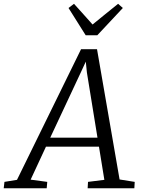

<svg xmlns="http://www.w3.org/2000/svg" viewBox="-80 -1014 760 1034"><path d="M-60 0 -56 -34.5 11.5 -45.5 356.5 -749H442.5L564 -47.5L645.5 -34.5L643.5 0H392L394 -34.5L482 -45.5L453 -224H167.5L85 -46.5L174.5 -34.5L171.5 0ZM190.5 -272.5H445L388 -623.5L382 -682L357.5 -629ZM381.5 -824 289 -971 318.5 -993.5Q343.5 -966 368.5 -938Q393.5 -910 418.5 -882Q452.5 -910 487 -937.8Q521.5 -965.5 556 -993.5L581.5 -971L444 -824Z"/></svg>

Font: Merriweather 20pt Light
Style: Italic
Weight: 300
Italic angle: -7.8°
Version: Version 2.101